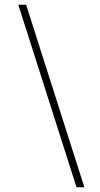

<svg xmlns="http://www.w3.org/2000/svg" viewBox="-20 -745 419 808"><path d="M57 -725H90L335 43H302Z"/></svg>

Font: Sarabun Thin
Style: Italic
Weight: 250
Italic angle: -10°
Designer: Suppakit Chalermlarp | Katatrad Co.,Ltd.
Foundry: Cadson Demak Co.,Ltd.
Version: Version 1.000; ttfautohint (v1.6)